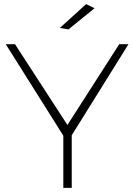

<svg xmlns="http://www.w3.org/2000/svg" viewBox="-20 -914 652 934"><path d="M605 -699 329 -256V0H288V-254L8 -699H53L308 -306L560 -699ZM399 -894 440 -874 313 -771 271 -778Z"/></svg>

Font: Argentum Sans ExtraLight
Style: Regular
Weight: 275
Designer: Julieta Ulanovsky (Modified by Cristiano Sobral)
Foundry: Julieta Ulanovsky
Version: Version 1.000; ttfautohint (v1.5.65-e2d9)